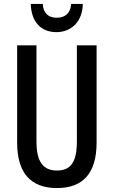

<svg xmlns="http://www.w3.org/2000/svg" viewBox="-20 -1037 577 974"><path d="M400 -1017H341C338 -968 308 -947 268 -947C227 -947 199 -969 197 -1017H136C139 -923 190 -874 266 -874C343 -874 399 -929 400 -1017ZM470 -314V-807H370V-320C370 -212 337 -172 269 -172C202 -172 165 -212 165 -319V-807H67V-314C67 -158 137 -83 269 -83C401 -83 470 -158 470 -314Z"/></svg>

Font: Noto Sans Kannada UI ExtraCondensed Medium
Style: Regular
Weight: 500
Width: 2
Designer: Jelle Bosma - Monotype Design Team
Foundry: Monotype Imaging Inc.
Version: Version 2.005